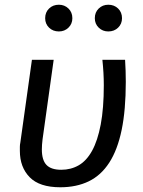

<svg xmlns="http://www.w3.org/2000/svg" viewBox="-20 -780 604 812"><path d="M115 -527H207L160 -191Q157 -167 157 -148Q157 -103 176.5 -82.5Q196 -62 239 -62Q280 -62 313 -81Q346 -100 369.5 -142.5Q393 -185 406 -253.5Q419 -322 419 -420Q419 -471 413 -527H509Q512 -480 512 -434Q512 -315 494.5 -230.5Q477 -146 442 -92Q407 -38 355 -13Q303 12 235 12Q147 12 105.5 -30.5Q64 -73 64 -142V-159Q64 -168 66 -177ZM229 -647Q204 -647 187.5 -663Q171 -679 171 -703Q171 -728 187.5 -744Q204 -760 229 -760Q253 -760 269.5 -744Q286 -728 286 -703Q286 -679 269.5 -663Q253 -647 229 -647ZM438 -647Q414 -647 397.5 -663Q381 -679 381 -703Q381 -728 397.5 -744Q414 -760 438 -760Q463 -760 479.5 -744Q496 -728 496 -703Q496 -679 479.5 -663Q463 -647 438 -647Z"/></svg>

Font: Yekcdsyqcyvpieeyorgstswgcgt
Style: Regular
Weight: 400
Italic angle: -8°
Designer: Carrois Corporate & Edenspiekermann
Foundry: Carrois Corporate GbR & Edenspiekermann AG
Version: Version 2.001